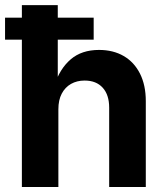

<svg xmlns="http://www.w3.org/2000/svg" viewBox="-27 -748 664 768"><path d="M206.5 -311V0H60.5V-727.5H204.1V-404.8H189.9Q211.9 -473.1 255.9 -510.7Q299.8 -548.3 369.1 -548.3Q425.8 -548.3 467.8 -523.9Q509.8 -499.5 533 -453.4Q556.2 -407.2 556.2 -343.3V0H409.7V-317.4Q409.7 -368.7 383.8 -397.2Q357.9 -425.8 311.5 -425.8Q280.8 -425.8 257.1 -412.4Q233.4 -398.9 220 -373.5Q206.5 -348.1 206.5 -311ZM-6.8 -589.4V-677.2H347.7V-589.4Z"/></svg>

Font: Inter 17pt
Style: Bold
Weight: 700
Version: Version 4.001;git-66647c0bb